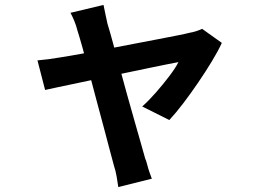

<svg xmlns="http://www.w3.org/2000/svg" viewBox="-20 -655 1040 779"><path d="M400 -635Q403 -618 407.5 -598.5Q412 -579 416 -559Q425 -530 437.5 -484Q450 -438 465 -383Q480 -328 495.5 -271.5Q511 -215 526 -163.5Q541 -112 552 -72.5Q563 -33 569 -12Q573 -4 577 12Q581 28 586.5 44Q592 60 596 70L460 104Q457 83 453 60Q449 37 442 16Q436 -6 425 -47.5Q414 -89 400 -142Q386 -195 370.5 -252Q355 -309 341 -363.5Q327 -418 314.5 -462.5Q302 -507 294 -532Q289 -552 281.5 -570Q274 -588 266 -603ZM880 -481Q865 -448 839.5 -406Q814 -364 784 -320Q754 -276 724 -236.5Q694 -197 667 -168L557 -223Q583 -246 612 -279Q641 -312 666.5 -345.5Q692 -379 704 -403Q693 -401 662.5 -395Q632 -389 589 -380Q546 -371 495.5 -360.5Q445 -350 394 -339Q343 -328 297 -318.5Q251 -309 216 -301.5Q181 -294 163 -290L132 -410Q156 -412 178 -415Q200 -418 224 -422Q236 -424 266.5 -429Q297 -434 339.5 -442Q382 -450 431 -459.5Q480 -469 530 -478.5Q580 -488 624 -496.5Q668 -505 701 -511.5Q734 -518 749 -522Q762 -524 776 -528.5Q790 -533 800 -538Z"/></svg>

Font: Noto Sans SC Thin
Style: Bold
Weight: 700
Version: Version 2.004-H2;hotconv 1.0.118;makeotfexe 2.5.65603